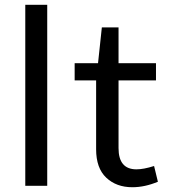

<svg xmlns="http://www.w3.org/2000/svg" viewBox="-20 -779 707 805"><path d="M86 -759H178V0H86Z M293 -442V-514H391L407 -664H477V-514H634V-442H477V-158Q477 -69 552 -69Q582 -69 626 -83L642 -17Q587 6 535 6Q468 6 425.5 -34Q383 -74 383 -153V-442Z"/></svg>

Font: Telex
Style: Regular
Weight: 400
Designer: Andres Torresi
Foundry: Andres Torresi
Version: Version 1.100